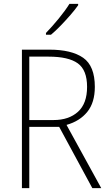

<svg xmlns="http://www.w3.org/2000/svg" viewBox="-20 -970 564 990"><path d="M234 -714Q349 -714 409 -672Q469 -630 469 -522Q469 -441 430 -393Q391 -345 323 -326L502 0H456L285 -316H131V0H93V-714ZM230 -678H131V-351H256Q335 -351 382 -393.5Q429 -436 429 -522Q429 -609 381 -643.5Q333 -678 230 -678ZM383 -943Q367 -920 343 -892.5Q319 -865 293 -838Q267 -811 243 -791H217V-800Q249 -833 283 -874.5Q317 -916 338 -950H383Z"/></svg>

Font: Noto Sans Gurmukhi SemiCondensed ExtraLight
Style: Regular
Weight: 200
Width: 4
Designer: Jelle Bosma - Monotype Design Team
Foundry: Monotype Imaging Inc.
Version: Version 2.004; ttfautohint (v1.8.4.7-5d5b)